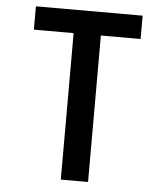

<svg xmlns="http://www.w3.org/2000/svg" viewBox="-53 -781 705 828"><g transform="rotate(5 300.0 -367.5)"><path d="M241 0V-634H69V-735H531V-634H359V0Z"/></g></svg>

Font: Iosevka Curly Extended
Style: Bold
Weight: 700
Width: 7
Monospace: yes
Designer: Belleve Invis
Foundry: Belleve Invis
Version: Version 11.1.0; ttfautohint (v1.8.3)